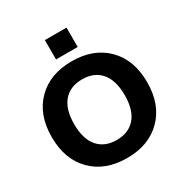

<svg xmlns="http://www.w3.org/2000/svg" viewBox="-214 -1116 1231 1290"><g transform="rotate(-30 401.0 -471.5)"><path d="M317 -803V-953H485V-803ZM131.5 -639Q232 -740 401 -740Q570 -740 670.5 -639Q771 -538 771 -365Q771 -192 670.5 -91Q570 10 401 10Q232 10 131.5 -91Q31 -192 31 -365Q31 -538 131.5 -639ZM256.5 -190Q308 -130 401 -130Q494 -130 545.5 -190Q597 -250 597 -365Q597 -480 545.5 -540Q494 -600 401 -600Q308 -600 256.5 -540Q205 -480 205 -365Q205 -250 256.5 -190Z"/></g></svg>

Font: M PLUS 1p ExtraBold
Style: Regular
Weight: 800
Version: Version 1.062